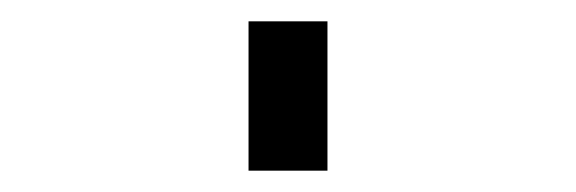

<svg xmlns="http://www.w3.org/2000/svg" viewBox="-20 60 540 180"><path d="M213 220V80H287V220Z"/></svg>

Font: Iosevka NFM
Style: Regular
Weight: 400
Monospace: yes
Designer: Belleve Invis
Foundry: Belleve Invis
Version: Version 29.0.4; ttfautohint (v1.8.4);Nerd Fonts 3.3.0